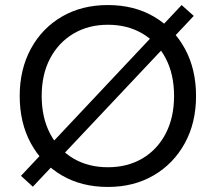

<svg xmlns="http://www.w3.org/2000/svg" viewBox="-20 -730 854 760"><path d="M110 9 63 -34 699 -710 747 -667ZM407 10Q303 10 224.5 -36Q146 -82 102 -163Q58 -244 58 -350Q58 -456 102.5 -537.5Q147 -619 225.5 -664.5Q304 -710 407 -710Q511 -710 589.5 -664Q668 -618 712 -537Q756 -456 756 -350Q756 -244 711.5 -163Q667 -82 588.5 -36Q510 10 407 10ZM407 -68Q485 -68 544 -103Q603 -138 636 -201.5Q669 -265 669 -350Q669 -436 636 -499Q603 -562 544 -597Q485 -632 407 -632Q330 -632 271 -597Q212 -562 178.5 -499Q145 -436 145 -350Q145 -265 178 -201.5Q211 -138 270 -103Q329 -68 407 -68Z"/></svg>

Font: REM Light
Style: Regular
Weight: 300
Designer: Octavio Pardo
Foundry: Ashler Design
Version: Version 1.005;gftools[0.9.28]